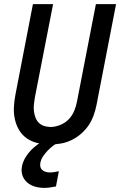

<svg xmlns="http://www.w3.org/2000/svg" viewBox="-20 -690 590 933"><path d="M224 12Q193 12 164 5.5Q135 -1 111.5 -17Q88 -33 73.5 -57Q59 -81 52.5 -109.5Q46 -138 47.5 -168.5Q49 -199 55 -230L140 -670H238L149 -214Q146 -197 144.5 -180.5Q143 -164 145 -148.5Q147 -133 152.5 -118.5Q158 -104 168.5 -93.5Q179 -83 194 -78Q209 -73 226 -73Q248 -73 272 -82.5Q296 -92 313.5 -110Q331 -128 340.5 -151Q350 -174 354 -196L446 -670H544L449 -180Q444 -155 435 -129.5Q426 -104 410.5 -81Q395 -58 373.5 -39.5Q352 -21 327 -9Q302 3 275.5 7.5Q249 12 224 12ZM195 223Q172 223 150.5 217Q129 211 112.5 197Q96 183 89 162Q82 141 87 117Q91 97 102.5 77Q114 57 130 40.5Q146 24 164.5 11Q183 -2 204 -12H271L269 0Q253 7 238.5 18Q224 29 211.5 42Q199 55 189 70Q179 85 176 102Q174 112 176.5 121.5Q179 131 186.5 137Q194 143 203.5 145.5Q213 148 223 148Q234 148 245 146Q256 144 266 142L252 216Q237 219 223 221Q209 223 195 223Z"/></svg>

Font: Lode Dark
Style: Bold Italic
Weight: 700
Italic angle: -11°
Monospace: yes
Designer: Belleve Invis
Foundry: Belleve Invis
Version: Version 29.2.0; ttfautohint (v1.8.3)